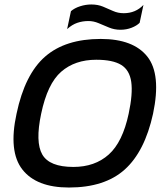

<svg xmlns="http://www.w3.org/2000/svg" viewBox="-20 -828 737 858"><path d="M518 -695Q491 -695 467 -705Q443 -715 420.5 -724.5Q398 -734 375 -734Q349 -734 325.5 -726Q302 -718 280 -698L297 -778Q313 -792 338 -800Q363 -808 388 -808Q417 -808 440 -798.5Q463 -789 485 -779Q507 -769 533 -769Q586 -769 621 -806L604 -726Q591 -713 568 -704Q545 -695 518 -695ZM288 10Q143 10 80 -70.5Q17 -151 54 -320Q91 -496 181.5 -575Q272 -654 430 -654Q576 -654 638.5 -575Q701 -496 664 -320Q627 -151 537.5 -70.5Q448 10 288 10ZM308 -82Q404 -82 466 -137.5Q528 -193 555 -320Q574 -409 566.5 -462Q559 -515 521.5 -538Q484 -561 410 -561Q315 -561 253.5 -507.5Q192 -454 164 -320Q137 -193 169 -137.5Q201 -82 308 -82Z"/></svg>

Font: Kanit
Style: Italic
Weight: 400
Italic angle: -12°
Designer: Katatrad Team
Foundry: CadsonDemak
Version: Version 2.000; ttfautohint (v1.8.3)